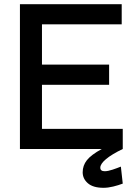

<svg xmlns="http://www.w3.org/2000/svg" viewBox="-20 -710 651 915"><path d="M75 0V-690H180V0ZM125 0V-96H565V0ZM125 -306V-402H500V-306ZM125 -594V-690H560V-594ZM473 185Q424 185 399 163.5Q374 142 374 111Q374 79 394 53.5Q414 28 465 0H565Q513 25 485.5 48Q458 71 458 89Q458 106 479 106Q494 106 516.5 98.5Q539 91 556 84L565 165Q544 173 519.5 179Q495 185 473 185Z"/></svg>

Font: Radio Canada Big
Style: Regular
Weight: 400
Designer: Étienne Aubert Bonn
Foundry: Coppers and Brasses
Version: Version 1.001